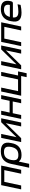

<svg xmlns="http://www.w3.org/2000/svg" viewBox="2007 -2556 749 4804"><g transform="rotate(-90 2382.0 -154.5)"><path d="M45 0H143L233 -422H527L437 0H535L641 -500H151Z M1203 -244 1205 -256C1241 -427 1171 -509 998 -509C823 -509 720 -425 684 -256L587 200H685L740 -55H748C777 -15 813 9 904 9C1071 9 1174 -71 1203 -244ZM781 -247 782 -253C807 -373 864 -430 981 -430C1095 -430 1128 -377 1107 -253L1106 -247C1080 -126 1021 -70 905 -70C791 -70 760 -123 781 -247Z M1228 0H1326L1701 -383L1620 0H1718L1824 -500H1726L1351 -117L1432 -500H1334Z M1808 0H1906L1951 -211H2245L2200 0H2298L2404 -500H2306L2261 -289H1967L2012 -500H1914L1869 -289L1861 -250Z M2494 -500 2388 0H2878L2984 -500H2886L2797 -78H2503L2592 -500ZM2853 137H2951L2997 -78H2895L2878 0H2882Z M3050 0H3148L3523 -383L3442 0H3540L3646 -500H3548L3173 -117L3254 -500H3156Z M3630 0H3728L3818 -422H4112L4022 0H4120L4226 -500H3736Z M4755 -268C4788 -422 4728 -509 4558 -509C4390 -509 4282 -424 4254 -256L4252 -244C4217 -75 4282 9 4467 9C4524 9 4593 1 4661 -14L4677 -90C4626 -79 4544 -70 4493 -70C4380 -70 4339 -110 4346 -207H4699C4735 -207 4745 -222 4755 -268ZM4359 -283C4387 -383 4443 -430 4542 -430C4645 -430 4679 -379 4660 -283Z"/></g></svg>

Font: LT Wave
Style: Italic
Weight: 400
Designer: Daniel Lyons
Version: Version 2.5 (Glyphs App)